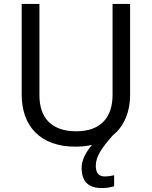

<svg xmlns="http://www.w3.org/2000/svg" viewBox="-20 -734 771 974"><path d="M466 107C466 61 493 20 552 -47C611 -95 640 -168 640 -252V-714H551V-252C551 -144 496 -68 367 -68C242 -68 180 -135 180 -251V-714H90V-254C90 -95 184 10 362 10C393 10 421 7 447 1C419 33 394 76 394 117C394 185 426 220 497 220C523 220 540 216 559 211V155C548 157 533 161 511 161C483 161 466 146 466 107Z"/></svg>

Font: Noto Sans Osage
Style: Regular
Weight: 400
Designer: Monotype Design Team
Foundry: Monotype Imaging Inc.
Version: Version 2.002